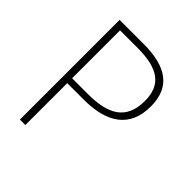

<svg xmlns="http://www.w3.org/2000/svg" viewBox="-196 -843 972 972"><g transform="rotate(45 290.0 -357.0)"><path d="M273 -714H102V0H141V-300H259C428 -300 524 -368 524 -516C524 -654 438 -714 273 -714ZM268 -678C415 -678 483 -629 483 -514C483 -377 394 -335 255 -335H141V-678Z"/></g></svg>

Font: Noto Sans Gurmukhi ExtraLight
Style: Regular
Weight: 200
Designer: Jelle Bosma - Monotype Design Team
Foundry: Monotype Imaging Inc.
Version: Version 2.004